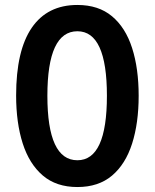

<svg xmlns="http://www.w3.org/2000/svg" viewBox="-20 -744 623 774"><path d="M539 -358Q539 -248 512.5 -165Q486 -82 431.5 -36Q377 10 292 10Q207 10 152.5 -36.5Q98 -83 71.5 -166Q45 -249 45 -359Q45 -540 108 -632Q171 -724 292 -724Q377 -724 431.5 -678.5Q486 -633 512.5 -550.5Q539 -468 539 -358ZM171 -358Q171 -98 292 -98Q411 -98 411 -358Q411 -618 292 -618Q171 -618 171 -358Z"/></svg>

Font: Noto Sans Bengali ExtraCondensed SemiBold
Style: Regular
Weight: 600
Width: 2
Designer: Joana Ranito - Universal Thirst; Jelle Bosma - Monotype Design Team
Foundry: Universal Thirst ehf.
Version: Version 3.000; ttfautohint (v1.8.4.7-5d5b)